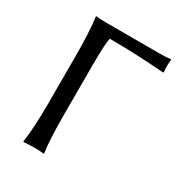

<svg xmlns="http://www.w3.org/2000/svg" viewBox="-158 -752 797 859"><g transform="rotate(30 240.5 -322.5)"><path d="M185.1 -444.8V-200.2Q185.1 -66.4 194.8 0L193.8 2.9Q177.2 0 142.1 0Q127 0 113.8 0.7Q100.6 1.5 95.2 2L89.8 2.9L87.9 0Q99.1 -82 99.1 -200.2V-444.8Q99.1 -573.7 88.9 -645L89.8 -647.9Q107.9 -645 142.1 -645H415Q451.2 -645 475.1 -647.9L477.1 -645Q475.1 -616.7 475.1 -616.2Q475.1 -598.6 477.1 -583L475.1 -579.1Q326.2 -590.8 192.9 -590.8Q185.1 -563.5 185.1 -444.8Z"/></g></svg>

Font: Linux Biolinum G
Style: Regular
Weight: 400
Designer: Philipp H. Poll
Foundry: Philipp H. Poll
Version: Version 1.1.0 ; ttfautohint (v1.6)